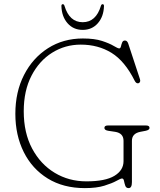

<svg xmlns="http://www.w3.org/2000/svg" viewBox="-20 -902 781 938"><path d="M624.5 -12.5Q624.5 17 608.5 17Q596 17 592 5.2Q588 -6.5 585.8 -18.2Q583.5 -30 576 -30Q569.5 -30 548.5 -18.2Q527.5 -6.5 489.8 5.2Q452 17 394.5 17Q289.5 17 213.2 -30Q137 -77 96 -159.2Q55 -241.5 55 -346Q55 -453 97.5 -536Q140 -619 214.5 -666.5Q289 -714 385 -714Q442 -714 478.5 -702Q515 -690 535.2 -677.8Q555.5 -665.5 562.5 -665.5Q568.5 -665.5 570.8 -675.2Q573 -685 576.8 -694.5Q580.5 -704 590.5 -704Q601.5 -704 606.5 -689L664 -514.5Q666.5 -507 663.2 -501Q660 -495 653 -495Q644.5 -495 638 -507.5Q590 -603.5 524.8 -643.8Q459.5 -684 374.5 -684Q298 -684 234.8 -644.5Q171.5 -605 133.8 -532Q96 -459 96 -358.5Q96 -253 137 -176.2Q178 -99.5 247.2 -57.8Q316.5 -16 402 -16Q494.5 -16 539 -43Q583.5 -70 583.5 -114.5V-214Q583.5 -251.5 542.5 -258L509 -263Q490 -266 490 -277Q490 -289 507 -289H693.5Q710.5 -289 710.5 -277Q710.5 -267 691.5 -263L665.5 -258Q624.5 -250 624.5 -214ZM384 -793.5Q449 -793.5 473 -873.5Q475.5 -881.5 481 -881.5Q488 -881.5 488 -872.5Q486.5 -821 458 -788.5Q429.5 -756 384 -756Q338.5 -756 310 -788.5Q281.5 -821 280 -872.5Q280 -881.5 287 -881.5Q292.5 -881.5 295 -873.5Q319 -793.5 384 -793.5Z"/></svg>

Font: Fraunces 9pt S100 Thin
Style: Regular
Weight: 100
Version: Version 1.000; ttfautohint (v1.8.3)